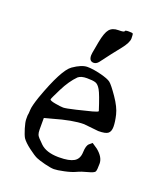

<svg xmlns="http://www.w3.org/2000/svg" viewBox="-124 -716 664 802"><g transform="rotate(20 208.5 -315.5)"><path d="M215.3 -465.3Q195.8 -465.8 195.8 -491.2Q195.8 -494.6 196.8 -502.2Q197.8 -509.8 206.1 -553.7Q214.4 -597.7 227.5 -613.3Q240.7 -628.9 266.8 -628.9Q293 -628.9 293 -633.8Q293 -638.7 308.8 -638.7Q324.7 -638.7 327.4 -636.7Q330.1 -634.8 330.1 -615.2Q330.1 -595.7 303.5 -563Q276.9 -530.3 236.8 -476.6Q227.5 -465.3 215.3 -465.3ZM99.6 -126Q99.6 -112.3 103 -103.5Q106.4 -94.7 132.3 -70.3Q158.2 -45.9 210 -44.9H216.8Q259.8 -44.9 280.8 -57.1Q301.8 -69.3 302.7 -99.6Q303.7 -129.9 314.5 -138.7L327.1 -149.4L351.6 -132.8Q383.8 -106.4 383.8 -78.1Q383.8 -49.8 380.4 -42.5Q377 -35.2 350.1 -28.3Q323.2 -21.5 304.7 -12.7Q286.1 -3.9 255.9 2.4Q225.6 8.8 211.9 8.8Q198.2 8.8 170.9 2Q143.6 -4.9 130.4 -10.7Q117.2 -16.6 91.3 -36.1Q65.4 -55.7 54.7 -71.3Q47.9 -83 40 -108.9Q32.2 -134.8 32.2 -147.5V-164.1Q34.2 -172.9 34.7 -189.9Q35.2 -207 49.8 -250Q99.6 -389.6 136.2 -415Q172.9 -440.4 198.2 -440.4Q223.6 -440.4 258.3 -431.6Q293 -422.9 304.7 -413.6Q316.4 -404.3 343.8 -364.7Q371.1 -325.2 378.4 -294.4Q385.7 -263.7 385.7 -242.7Q385.7 -221.7 375 -212.9Q364.3 -204.1 332 -204.1L266.6 -210.9Q216.8 -210.9 132.8 -186.5L99.6 -177.7ZM173.8 -384.8Q145.5 -356.4 122.6 -310.5Q99.6 -264.6 99.6 -260.7Q99.6 -254.9 124.5 -250.5Q149.4 -246.1 160.6 -246.1Q171.9 -246.1 214.8 -256.3Q257.8 -266.6 281.7 -272.9Q305.7 -279.3 305.7 -283.2Q284.2 -350.6 273.4 -369.1Q262.7 -387.7 250.5 -391.6Q238.3 -395.5 212.4 -395.5Q186.5 -395.5 173.8 -384.8Z"/></g></svg>

Font: Drukaatie burti
Style: Light
Weight: 300
Version: Version 0.14